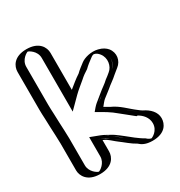

<svg xmlns="http://www.w3.org/2000/svg" viewBox="-184 -903 980 1044"><g transform="rotate(-30 306.5 -380.5)"><path d="M50 -692V-455C50 -436 51 -417 52 -397L54 -341C55 -306 58 -271 58 -238V-69C58 -24 97 14 142 14C187 14 225 -24 225 -69V-157C230 -155 235 -153 240 -150C241 -150 243 -149 246 -147C259 -139 274 -133 287 -124C317 -103 343 -79 372 -57C388 -46 402 -33 421 -24C437 -8 457 0 480 0C526 0 563 -37 563 -83C563 -129 527 -160 493 -175H492C470 -193 446 -211 424 -229C403 -248 378 -267 350 -280C339 -285 333 -291 323 -296C330 -304 341 -316 348 -323C356 -329 363 -335 370 -340L392 -358C412 -376 437 -390 456 -409C468 -418 478 -426 489 -435C523 -461 532 -514 502 -552C476 -585 422 -595 385 -565C367 -552 350 -539 334 -523C316 -512 298 -499 283 -485C261 -466 238 -449 217 -428V-692C217 -737 178 -775 133 -775C88 -775 50 -737 50 -692ZM65 -692C65 -729 96 -760 133 -760C170 -760 202 -729 202 -692V-392L228 -417C248 -437 270 -454 293 -474C308 -487 325 -500 343 -511C358 -526 378 -541 394 -553C424 -577 470 -570 491 -543C516 -512 507 -468 480 -447C469 -438 458 -429 446 -420C429 -403 404 -388 382 -369L361 -352C355 -347 347 -341 339 -335C330 -329 319 -315 311 -306L300 -292L316 -283C325 -278 331 -272 344 -266C370 -254 392 -236 414 -217C437 -199 463 -180 486 -160H490C521 -146 548 -119 548 -83C548 -45 518 -15 480 -15C459 -15 444 -22 430 -36C412 -45 398 -57 381 -69C370 -78 359 -89 346 -97C328 -110 316 -122 296 -136C293 -138 287 -142 284 -143C264 -154 250 -164 230 -171L210 -179V-69C210 -32 179 -1 142 -1C105 -1 73 -33 73 -69V-238C73 -272 70 -307 69 -342L67 -398C66 -418 65 -437 65 -455ZM65 -692V-455C65 -437 66 -418 67 -398L69 -342C70 -307 73 -272 73 -238V-69C73 -33 105 -1 142 -1C179 -1 210 -32 210 -69V-179L230 -171C239 -168 246 -165 255 -159C266 -153 284 -145 296 -136C327 -115 352 -92 381 -69C398 -57 412 -45 430 -36C444 -22 459 -15 480 -15C518 -15 548 -45 548 -83C548 -119 521 -146 490 -160H486C463 -180 437 -199 414 -217C392 -236 370 -254 344 -266C331 -272 325 -278 316 -283L300 -292L311 -306C319 -315 330 -327 337 -334C344 -341 354 -347 361 -352L382 -369C404 -388 429 -403 446 -420C458 -429 468 -437 479 -446C505 -469 517 -511 491 -543C470 -570 424 -577 394 -553C375 -539 359 -527 343 -511C325 -500 308 -487 293 -474C270 -454 248 -437 228 -417L202 -392V-692C202 -729 170 -760 133 -760C96 -760 65 -729 65 -692ZM563 -83C563 -37 526 0 480 0C456 0 438 -8 421 -24C403 -34 388 -46 372 -57C359 -66 350 -77 338 -84C319 -98 306 -111 287 -124C285 -125 279 -128 278 -129C256 -138 246 -149 225 -157V-69C225 -24 187 14 142 14C97 14 58 -24 58 -69V-238C58 -271 55 -306 54 -341L52 -397C51 -417 50 -436 50 -455V-692C50 -737 88 -775 133 -775C178 -775 217 -737 217 -692V-428C238 -449 261 -466 283 -485C298 -499 316 -511 334 -523C350 -538 368 -552 385 -565C422 -595 476 -585 502 -552C532 -514 523 -461 489 -435C478 -427 468 -418 456 -409C437 -390 413 -376 392 -358L370 -340C351 -327 340 -317 323 -296C333 -290 339 -286 350 -280C378 -267 401 -249 424 -229C446 -211 470 -194 492 -175H493C528 -159 563 -129 563 -83ZM85 -692C85 -738 129 -760 133 -760C137 -760 182 -738 182 -692V-355L249 -422C269 -442 292 -459 315 -479C330 -493 347 -505 365 -516C381 -532 397 -544 416 -558C426 -566 433 -568 435 -568C435 -568 452 -569 469 -547C496 -513 486 -464 458 -442C447 -432 437 -425 425 -416C408 -399 383 -384 361 -365L339 -347C333 -342 326 -336 318 -330C307 -321 294 -305 284 -293L295 -287C328 -268 362 -249 393 -222C414 -204 438 -187 460 -168L470 -160H477C502 -146 528 -120 528 -83C528 -35 484 -15 480 -15C478 -15 464 -19 451 -32C435 -40 420 -52 402 -65C374 -87 347 -110 317 -131C311 -135 308 -137 304 -139C284 -149 269 -160 248 -168L190 -190V-69C190 -27 150 -2 142 -1C133 -2 93 -27 93 -69V-238C93 -271 90 -306 89 -341L87 -397C86 -417 85 -436 85 -455ZM30 -692V-455C30 -436 31 -417 32 -397L34 -341C35 -306 38 -271 38 -238V-69C38 -35 63 14 142 14C221 14 245 -34 245 -69V-140C252 -136 259 -134 266 -129C285 -116 297 -103 316 -89C341 -71 370 -44 400 -28C415 -14 437 0 480 0C560 0 583 -47 583 -83C583 -122 553 -152 515 -170C507 -174 501 -180 494 -185C452 -216 421 -254 370 -276C359 -282 351 -287 339 -294C347 -304 362 -323 369 -328C377 -334 384 -340 391 -345L414 -363C434 -381 459 -396 478 -414C490 -423 499 -432 510 -440C544 -466 552 -513 524 -548C513 -561 496 -573 470 -579C430 -589 385 -576 364 -560C346 -546 329 -534 313 -518C285 -500 262 -480 237 -460V-692C237 -727 212 -775 133 -775C54 -775 30 -727 30 -692Z"/></g></svg>

Font: Blanket
Style: Black
Weight: 900
Foundry: Cannot Into Space Fonts
Version: Version 0.9